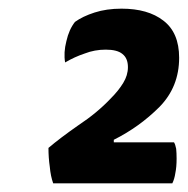

<svg xmlns="http://www.w3.org/2000/svg" viewBox="-20 -803 430 439"><path d="M151.4 -752.9Q137.7 -735.4 131.8 -709Q125 -682.6 128.9 -660.2Q150.4 -672.9 173.8 -680.7Q196.3 -689.5 221.7 -689.5Q248 -689.5 259.8 -679.7Q272.5 -669.9 272.5 -649.4Q272.5 -630.9 261.7 -613.3Q251 -595.7 233.4 -578.1Q202.1 -544.9 159.2 -516.6Q117.2 -487.3 90.8 -464.8Q90.8 -442.4 93.8 -421.9Q95.7 -400.4 101.6 -383.8Q192.4 -383.8 374 -383.8Q378.9 -393.6 380.9 -407.2Q383.8 -420.9 383.8 -440.4Q383.8 -453.1 382.8 -462.9Q380.9 -472.7 377.9 -477.5Q332 -477.5 240.2 -477.5Q240.2 -479.5 240.2 -483.4Q298.8 -512.7 344.7 -558.6Q389.6 -604.5 389.6 -670.9Q389.6 -728.5 353.5 -755.9Q318.4 -783.2 257.8 -783.2Q223.6 -783.2 196.3 -774.4Q168.9 -765.6 151.4 -752.9Z"/></svg>

Font: cl
Style: Bold Italic
Weight: 400
Designer: Mitja Miklavcic
Version: Version 7.504; 2011; Build 1022